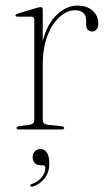

<svg xmlns="http://www.w3.org/2000/svg" viewBox="-20 -474 394 703"><path d="M136.5 -438.5V-324Q153 -387 188.2 -420.2Q223.5 -453.5 262.5 -453.5Q299 -453.5 319.5 -434.5Q340 -415.5 340 -387.5Q340 -374.5 333.8 -366.5Q327.5 -358.5 318 -358.5Q308.5 -358.5 302 -364.8Q295.5 -371 295.5 -384V-397Q295.5 -436.5 254.5 -436.5Q227 -436.5 199.8 -413.2Q172.5 -390 154.5 -345.2Q136.5 -300.5 136.5 -234.5V-34.5Q136.5 -19 155.5 -17L205 -12Q215 -11 215 -5Q215 0 206.5 0H48.5Q40.5 0 40.5 -5.5Q40.5 -10.5 50.5 -12L86.5 -17Q105.5 -19.5 105.5 -34V-402Q105.5 -413 95 -413H44.5Q36.5 -413 36.5 -417.5Q36.5 -421 44.5 -424L112.5 -444.5Q123 -448 128.5 -448Q136.5 -448 136.5 -438.5ZM129 131Q114.5 131 107 122.8Q99.5 114.5 99.5 102Q99.5 88.5 107.8 80Q116 71.5 128 71.5Q142 71.5 151.2 84.2Q160.5 97 160.5 124.5Q160.5 157 143.5 178.8Q126.5 200.5 100.5 209Q93.5 211 91.5 206.5Q89.5 202 96 200Q119.5 192 132.8 175Q146 158 146 141Q146 131 137.5 131Z"/></svg>

Font: Fraunces 72pt S000 Thin
Style: Regular
Weight: 100
Version: Version 1.000; ttfautohint (v1.8.3)